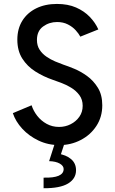

<svg xmlns="http://www.w3.org/2000/svg" viewBox="-20 -748 601 1000"><path d="M289.1 7.8Q230.5 7.8 180.7 -15.9Q130.9 -39.6 95.9 -77.6Q61 -115.7 46.9 -158.7L144.5 -199.7Q153.8 -170.4 173.8 -144.8Q193.8 -119.1 222.9 -103Q252 -86.9 287.6 -86.9Q320.3 -86.9 348.1 -101.1Q376 -115.2 393.3 -139.9Q410.6 -164.6 410.6 -196.8Q410.6 -229.5 393.3 -252.7Q376 -275.9 350.1 -291.5Q324.2 -307.1 298.1 -316.7Q272 -326.2 254.4 -332.5Q206.1 -349.1 164.1 -375.7Q122.1 -402.3 96.2 -442.9Q70.3 -483.4 70.3 -541.5Q70.3 -598.1 96.2 -639.9Q122.1 -681.6 168.7 -704.6Q215.3 -727.5 276.4 -727.5Q333.5 -727.5 376 -709Q418.5 -690.4 447.5 -660.2Q476.6 -629.9 492.2 -594.7L398.4 -557.1Q390.1 -572.8 374 -590.6Q357.9 -608.4 333.5 -620.8Q309.1 -633.3 277.3 -633.3Q236.3 -633.3 204.3 -609.9Q172.4 -586.4 172.4 -540Q172.4 -510.3 186.3 -489Q200.2 -467.8 221.9 -452.9Q243.7 -438 267.3 -428Q291 -418 310.5 -411.1Q333 -403.8 366.7 -389.9Q400.4 -376 433.6 -352.1Q466.8 -328.1 489.7 -291Q512.7 -253.9 512.7 -199.7Q512.7 -138.7 481.9 -91.8Q451.2 -44.9 400.1 -18.6Q349.1 7.8 289.1 7.8ZM207 232.4V177.2Q258.8 178.7 285.2 167.5Q311.5 156.2 311.5 132.3Q311.5 115.7 291.3 104Q271 92.3 235.8 91.3L265.1 0H315.4L289.1 80.1L280.8 52.2Q324.2 58.6 350.1 80.6Q376 102.5 376 138.7Q376 182.6 334.5 207.8Q293 232.9 207 232.4Z"/></svg>

Font: Reddit Sans Medium
Style: Regular
Weight: 500
Designer: Stephen Hutchings
Foundry: Reddit
Version: Version 1.014